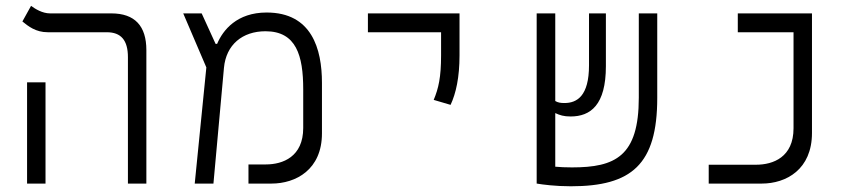

<svg xmlns="http://www.w3.org/2000/svg" viewBox="-20 -632 2970 661"><path d="M420.4 0H483.9V-459.5C483.9 -542.5 444.3 -585.9 363.3 -585.9H152.3C126 -585.9 101.6 -601.1 86.9 -611.8L57.1 -558.1C77.6 -541.5 103 -521 144.5 -521H347.7C396.5 -521 420.4 -493.7 420.4 -435.1ZM73.2 0H136.7V-348.6H73.2Z M650.4 0H714.8L751 -398.4C758.3 -478 814.5 -524.4 894 -524.4C1000 -524.4 1023.9 -440.9 1023.9 -324.2V-191.4C1023.9 -92.3 953.6 -65.9 895.5 -65.9H835.4V0H914.6C998.5 0 1088.4 -47.9 1088.4 -172.9V-346.7C1088.4 -463.9 1053.2 -588.9 897.9 -588.9C795.9 -588.9 747.6 -528.8 727.5 -481H722.2L674.3 -585.9H610.8L690.4 -399.9Z M1531.2 -271C1549.8 -310.5 1562 -366.2 1562 -441.4V-585.9H1246.6V-521H1498.5V-441.4C1498.5 -366.2 1489.7 -327.6 1473.1 -288.1Z M1945.3 9.3C2154.3 9.3 2242.7 -65.4 2242.7 -294.9V-585.9H2179.2V-295.9C2179.2 -93.8 2098.1 -55.7 1949.2 -55.7C1927.2 -55.7 1907.7 -56.6 1891.6 -58.1V-242.7C1907.2 -235.4 1920.9 -231 1944.3 -231C2013.2 -231 2065.9 -270.5 2065.9 -404.3V-585.9H2007.8V-407.2C2007.8 -301.3 1966.3 -277.3 1923.3 -277.3C1909.7 -277.3 1900.9 -278.8 1891.6 -284.2V-585.9H1827.6V0H1828.1C1847.7 3.4 1892.1 9.3 1945.3 9.3Z M2419.9 0H2602.5C2687 0 2775.4 -48.8 2775.4 -174.3V-585.9H2520V-521H2711.9V-190.4C2711.9 -90.8 2641.6 -64.9 2583 -64.9H2419.9Z"/></svg>

Font: Cascadia Mono NF Light
Style: Regular
Weight: 300
Monospace: yes
Designer: Aaron Bell
Foundry: Saja Typeworks
Version: Version 2404.023